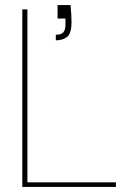

<svg xmlns="http://www.w3.org/2000/svg" viewBox="-20 -737 511 757"><path d="M68 0V-700H88V-18H437V0ZM200 -578V-600Q222 -600 230 -610Q238 -620 238 -639V-664H207V-717H258Q260 -695 261 -680Q262 -665 262 -651Q262 -605 244.5 -591.5Q227 -578 200 -578Z"/></svg>

Font: DM Sans 28pt Thin
Style: Regular
Weight: 250
Version: Version 4.004;gftools[0.9.30]